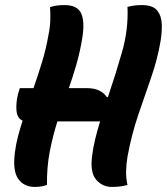

<svg xmlns="http://www.w3.org/2000/svg" viewBox="-20 -728 657 756"><path d="M58 -381H112Q129 -430 145 -482Q161 -534 171 -591Q177 -620 178 -647.5Q179 -675 177 -700Q193 -705 206.5 -706.5Q220 -708 234 -708Q285 -708 300 -674.5Q315 -641 303 -572Q294 -520 280.5 -473Q267 -426 251 -381H321Q351 -381 370.5 -371.5Q390 -362 401 -345L405 -346Q435 -434 460.5 -523Q486 -612 482 -701Q499 -705 511 -706.5Q523 -708 538 -708Q582 -708 599 -686.5Q616 -665 617 -632.5Q618 -600 612 -565Q600 -494 575 -422.5Q550 -351 524 -274.5Q498 -198 482 -111Q477 -80 476.5 -53Q476 -26 482 0Q458 8 420 8Q384 8 359.5 -19.5Q335 -47 342 -109Q346 -144 354.5 -179Q363 -214 374 -250H206Q188 -193 176 -131.5Q164 -70 165 0Q144 8 117 8Q74 8 51.5 -24Q29 -56 39 -130Q43 -161 51 -191.5Q59 -222 69 -253Q48 -262 45 -291.5Q42 -321 51 -358Z"/></svg>

Font: Recursive Mn Csl St
Style: Bold Italic
Weight: 700
Italic angle: -15°
Monospace: yes
Version: Version 1.079;hotconv 1.0.112;makeotfexe 2.5.65598; ttfautoh